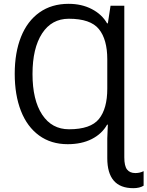

<svg xmlns="http://www.w3.org/2000/svg" viewBox="-20 -744 771 1004"><path d="M540 -622H544L558 -714H630V79Q630 124 644.5 142.5Q659 161 688 161Q711 161 731 151V227Q710 240 677 240Q541 240 541 83V-20Q541 -38 543 -70L544 -92H540Q513 -44 460 -17Q407 10 334 10Q247 10 184.5 -35.5Q122 -81 89.5 -164Q57 -247 57 -358Q57 -469 90 -551.5Q123 -634 186.5 -679Q250 -724 339 -724Q407 -724 460 -696.5Q513 -669 540 -622ZM150 -357Q150 -221 200.5 -144.5Q251 -68 341 -68Q454 -68 497.5 -122Q541 -176 541 -280V-434Q541 -538 497 -592Q453 -646 340 -646Q250 -646 200 -569Q150 -492 150 -357Z"/></svg>

Font: Noto Sans Display
Style: Regular
Weight: 400
Designer: Monotype Design team
Foundry: Monotype Imaging Inc.
Version: Version 1.000